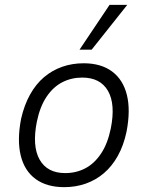

<svg xmlns="http://www.w3.org/2000/svg" viewBox="-20 -764 609 792"><path d="M245 8Q173 8 127 -25.5Q81 -59 65.5 -122.5Q50 -186 67 -274Q80 -331 104 -374Q128 -417 161.5 -445.5Q195 -474 236.5 -488.5Q278 -503 325 -503Q397 -503 442.5 -469Q488 -435 503.5 -372Q519 -309 502 -221Q490 -164 466 -121Q442 -78 408.5 -49.5Q375 -21 333.5 -6.5Q292 8 245 8ZM249 -50Q294 -50 331.5 -69.5Q369 -89 396.5 -130Q424 -171 437 -234Q457 -334 425.5 -389Q394 -444 319 -444Q275 -444 237.5 -425Q200 -406 172.5 -365.5Q145 -325 132 -262Q112 -161 143.5 -105.5Q175 -50 249 -50ZM308 -559 432 -744H505L358 -559Z"/></svg>

Font: Nunito Sans 7pt SemiCondensed Light
Style: Italic
Weight: 300
Width: 4
Italic angle: -9°
Designer: Vernon Adams
Foundry: Vernon Adams
Version: Version 3.101;gftools[0.9.27]